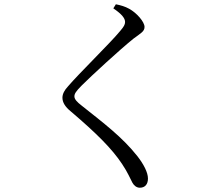

<svg xmlns="http://www.w3.org/2000/svg" viewBox="-20 -817 1040 898"><path d="M510 -778C551 -750 565 -731 565 -714C565 -702 559 -692 542 -672C496 -616 348 -472 298 -413C282 -396 272 -378 272 -360C272 -338 285 -317 311 -296C432 -193 504 -121 551 -50C579 -8 588 17 599 37C606 50 618 61 634 61C659 61 672 44 672 18C672 -11 651 -50 623 -86C552 -176 465 -241 362 -323C340 -340 328 -353 328 -366C328 -378 334 -389 363 -418C405 -460 537 -582 604 -636C639 -662 656 -670 656 -691C656 -715 619 -757 584 -776C564 -787 546 -792 522 -797Z"/></svg>

Font: Noto Serif CJK KR
Style: Regular
Weight: 400
Designer: Ryoko NISHIZUKA 西塚涼子 (kana & ideographs); Frank Grießhammer (Latin, Greek & Cyrillic); Wenlong ZHANG 张文龙 (bopomofo); San
Foundry: Adobe
Version: Version 2.001;hotconv 1.1.0;makeotfexe 2.6.0